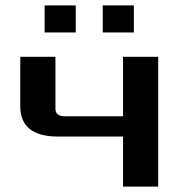

<svg xmlns="http://www.w3.org/2000/svg" viewBox="-20 -690 670 710"><path d="M55 -297V-480H185V-288Q185 -260 220 -260H435V-480H565V0H435V-185H195Q55 -185 55 -297ZM145 -570V-670H260V-570ZM360 -570V-670H475V-570Z"/></svg>

Font: Xolonium
Style: Regular
Weight: 400
Designer: Severin Meyer
Version: Version 4.2